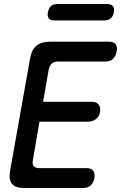

<svg xmlns="http://www.w3.org/2000/svg" viewBox="-20 -938 640 958"><path d="M195 -430H438Q461 -430 472 -416.5Q483 -403 479 -380Q476 -358 459.5 -344.5Q443 -331 420 -331H177L144 -139Q140 -119 148.5 -109Q157 -99 177 -99H413Q436 -99 445.5 -85.5Q455 -72 451 -49Q447 -27 433 -13.5Q419 0 396 0H100Q57 0 40 -20.5Q23 -41 30 -84L130 -646Q137 -689 161.5 -709.5Q186 -730 229 -730H525Q548 -730 557.5 -716.5Q567 -703 562 -681Q558 -658 544 -644.5Q530 -631 507 -631H270Q250 -631 238.5 -621Q227 -611 223 -591ZM253 -836Q232 -836 223.5 -846Q215 -856 219 -877Q223 -898 234.5 -908Q246 -918 267 -918H513Q534 -918 543 -908Q552 -898 548 -877Q544 -856 532 -846Q520 -836 499 -836Z"/></svg>

Font: Maple Mono NL Medium
Style: Italic
Weight: 500
Italic angle: -10°
Monospace: yes
Designer: subframe7536
Version: Version 7.000